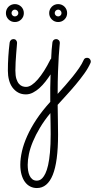

<svg xmlns="http://www.w3.org/2000/svg" viewBox="-20 -448 470 951"><path d="M265.6 17.1Q283.7 -2.4 302.7 -24.2Q321.8 -45.9 339.4 -67.6Q356.9 -89.4 371.6 -110.6Q386.2 -131.8 394.5 -150.9Q398.9 -161.6 411.1 -161.6Q419.4 -161.6 424.6 -156Q429.7 -150.4 429.7 -143.6Q429.7 -139.6 428.2 -136.2Q417 -110.8 397.5 -83.5Q377.9 -56.2 355.2 -29.1Q332.5 -2 308.8 23.7Q285.2 49.3 265.6 71.3Q266.1 110.4 266.8 147.9Q267.6 185.5 267.6 219.2Q267.6 353.5 241.2 418.5Q214.8 483.4 162.6 483.4Q144.5 483.4 129.4 475.6Q114.3 467.8 103.5 453.1Q92.8 438.5 86.7 417Q80.6 395.5 80.6 368.2Q80.6 337.9 88.6 302Q96.7 266.1 114.5 226.1Q132.3 186 160.6 143.3Q189 100.6 229 56.6Q228 -14.2 230.5 -79.6Q219.2 -62 205.3 -44.2Q191.4 -26.4 175.8 -12.2Q160.2 2 143.1 10.7Q126 19.5 108.4 19.5Q86.4 19.5 69.8 10.3Q53.2 1 41.7 -14.6Q30.3 -30.3 24.7 -51.5Q19 -72.8 19 -97.2Q19 -167.5 27.8 -237.3Q28.8 -244.1 33.9 -249.3Q39.1 -254.4 47.4 -254.4Q54.7 -254.4 59.6 -248.8Q64.5 -243.2 64.5 -235.8Q64.5 -232.9 63.2 -218.3Q62 -203.6 60.3 -183.3Q58.6 -163.1 57.4 -140.4Q56.2 -117.7 56.2 -98.6Q56.2 -72.8 61.3 -56.9Q66.4 -41 74.5 -32.2Q82.5 -23.4 91.6 -20.5Q100.6 -17.6 108.9 -17.6Q122.6 -17.6 137.2 -27.3Q151.9 -37.1 167.2 -54.7Q182.6 -72.3 198.2 -96.9Q213.9 -121.6 229 -151.9Q231 -155.8 233.4 -157.7Q234.4 -181.2 235.8 -201.2Q237.3 -221.2 239.7 -238.3Q240.7 -245.6 245.8 -250Q251 -254.4 258.3 -254.4Q265.6 -254.4 271 -249Q276.4 -243.7 276.4 -235.8Q276.4 -232.9 274.7 -216.8Q272.9 -200.7 271 -169.4Q269 -138.2 267.3 -92Q265.6 -45.9 265.6 17.1ZM231 216.3Q231 191.4 230.5 166.5Q230 141.6 229.5 112.3Q199.2 148.9 178 184.6Q156.7 220.2 143.1 252.9Q129.4 285.6 123.3 314.9Q117.2 344.2 117.2 368.2Q117.2 381.8 119.1 395.8Q121.1 409.7 126.2 421.1Q131.3 432.6 140.1 439.7Q148.9 446.8 162.6 446.8Q168.5 446.8 175.5 444.3Q182.6 441.9 190.2 433.8Q197.8 425.8 205.1 410.6Q212.4 395.5 218.3 369.9Q224.1 344.2 227.5 306.6Q231 269 231 216.3ZM98.1 -383.3Q98.1 -364.7 85.2 -351.8Q72.3 -338.9 53.7 -338.9Q35.2 -338.9 22.2 -351.8Q9.3 -364.7 9.3 -383.3Q9.3 -392.6 12.7 -400.6Q16.1 -408.7 22.2 -414.8Q28.3 -420.9 36.4 -424.3Q44.4 -427.7 53.7 -427.7Q63 -427.7 71 -424.3Q79.1 -420.9 85.2 -414.8Q91.3 -408.7 94.7 -400.6Q98.1 -392.6 98.1 -383.3ZM312.5 -383.3Q312.5 -364.7 299.6 -351.8Q286.6 -338.9 268.1 -338.9Q249.5 -338.9 236.6 -351.8Q223.6 -364.7 223.6 -383.3Q223.6 -392.6 227.1 -400.6Q230.5 -408.7 236.6 -414.8Q242.7 -420.9 250.7 -424.3Q258.8 -427.7 268.1 -427.7Q277.3 -427.7 285.4 -424.3Q293.5 -420.9 299.6 -414.8Q305.7 -408.7 309.1 -400.6Q312.5 -392.6 312.5 -383.3ZM70.8 -383.3Q70.8 -390.1 65.7 -395.3Q60.5 -400.4 53.7 -400.4Q46.9 -400.4 42 -395.3Q37.1 -390.1 37.1 -383.3Q37.1 -376.5 42 -371.6Q46.9 -366.7 53.7 -366.7Q60.5 -366.7 65.7 -371.6Q70.8 -376.5 70.8 -383.3ZM284.7 -383.3Q284.7 -390.1 279.8 -395.3Q274.9 -400.4 268.1 -400.4Q261.2 -400.4 256.1 -395.3Q251 -390.1 251 -383.3Q251 -376.5 256.1 -371.6Q261.2 -366.7 268.1 -366.7Q274.9 -366.7 279.8 -371.6Q284.7 -376.5 284.7 -383.3Z"/></svg>

Font: Sacramento
Style: Regular
Weight: 400
Designer: Astigmatic (AOETI)
Foundry: Astigmatic (AOETI)
Version: Version 1.000